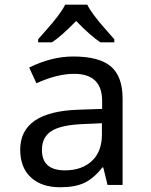

<svg xmlns="http://www.w3.org/2000/svg" viewBox="-20 -786 640 816"><path d="M437 0 418.9 -74.2H415Q377.4 -26.9 337.9 -8.5Q298.3 9.8 235.8 9.8Q156.2 9.8 111.1 -32.2Q65.9 -74.2 65.9 -149.9Q65.9 -312 314.9 -319.8L414.1 -323.2V-356.9Q414.1 -472.2 294.9 -472.2Q223.1 -472.2 134.8 -432.1L104 -499Q199.7 -545.9 291 -545.9Q401.9 -545.9 451.4 -503.4Q501 -460.9 501 -367.2V0ZM413.1 -262.2 334 -258.8Q238.3 -254.9 198.2 -228.8Q158.2 -202.6 158.2 -148.9Q158.2 -62 255.9 -62Q327.6 -62 370.4 -101.8Q413.1 -141.6 413.1 -213.9ZM465.8 -606H406.7Q365.2 -633.3 303.7 -696.8Q238.8 -630.4 200.7 -606H142.1V-619.1Q154.3 -633.3 170.9 -651.9Q238.8 -727.5 256.8 -766.1H351.1Q369.1 -727.5 437 -651.9L465.8 -619.1Z"/></svg>

Font: Apple Sans Adjectives
Style: Regular
Weight: 400
Monospace: yes
Foundry: Apple Sans Adjectives
Version: Version 0.01